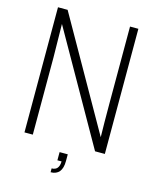

<svg xmlns="http://www.w3.org/2000/svg" viewBox="-139 -872 931 1156"><g transform="rotate(15 326.5 -294.5)"><path d="M577 0H516L125 -689L128 -481V0H76V-780H136L527 -91Q526 -134 525.5 -186Q525 -238 525 -299V-780H577ZM290 191V167Q336 167 337 111H311V60H362V102Q362 147 343.5 169Q325 191 290 191Z"/></g></svg>

Font: Tanohe Sans Light
Style: Regular
Weight: 300
Designer: Village Type and Design LLC & Cristiano Sobral
Foundry: Cooper Hewitt Smithsonian Design Museum
Version: Version 1.00;September 29, 2021;FontCreator 13.0.0.2655 64-b